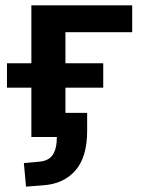

<svg xmlns="http://www.w3.org/2000/svg" viewBox="-20 -511 530 716"><path d="M77 185 69 97 126 92Q162 89 177 66Q192 43 192 0H97V-184H6V-275H97V-491H473V-391H224V-275H365V-184H224V-90H305V-23Q305 75 261 125Q217 175 141 180Z"/></svg>

Font: Nunito Sans 11pt
Style: Bold
Weight: 700
Version: Version 3.101;gftools[0.9.27]